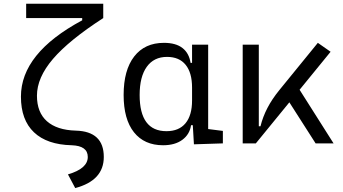

<svg xmlns="http://www.w3.org/2000/svg" viewBox="-20 -752 1798 1007"><path d="M374.5 234.4 336.4 162.6Q440.4 132.3 440.4 71.3Q440.4 12.7 356 9.8Q226.6 6.8 158.2 -58.1Q89.8 -123 89.8 -245.1Q89.8 -473.1 411.1 -645.5V-657.2H117.2V-732.4H521.5V-657.2Q341.8 -541 257.8 -442.9Q173.8 -344.7 173.8 -250Q173.8 -162.6 226.1 -116.2Q278.3 -69.8 377.4 -66.9Q524.4 -63 524.4 71.3Q524.4 194.8 374.5 234.4Z M835.4 9.8Q736.8 9.8 682.6 -58.3Q628.4 -126.5 628.4 -253.9Q628.4 -384.3 683.8 -455.8Q739.3 -527.3 839.8 -527.3Q902.3 -527.3 937 -500.2Q971.7 -473.1 979.5 -422.4H987.3V-517.6H1071.8V-75.2L1148.9 -65.4V0L997.1 4.9L991.2 -95.2H981.9Q975.1 -47.4 936.5 -18.8Q897.9 9.8 835.4 9.8ZM987.3 -225.1V-292.5Q987.3 -370.6 953.6 -412.1Q919.9 -453.6 856 -453.6Q787.1 -453.6 749.8 -401.6Q712.4 -349.6 712.4 -253.9Q712.4 -64 853 -64Q918.5 -64 952.9 -105.5Q987.3 -147 987.3 -225.1Z M1252.9 0V-517.6H1337.4V-89.8H1346.2Q1358.4 -139.2 1382.6 -185.8Q1406.7 -232.4 1445.8 -280.3L1647 -527.3L1713.9 -480.5L1551.3 -281.2L1729.5 0H1635.3L1497.6 -215.3L1321.8 0Z"/></svg>

Font: Cascadia Code PL SemiLight
Style: Regular
Weight: 350
Monospace: yes
Designer: Aaron Bell
Foundry: Saja Typeworks
Version: Version 2404.023; ttfautohint (v1.8.4)